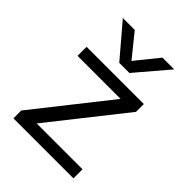

<svg xmlns="http://www.w3.org/2000/svg" viewBox="-201 -798 901 901"><g transform="rotate(45 249.0 -348.0)"><path d="M216.8 -535.2 80.1 -695.8H159.2L251 -582L342.8 -695.8H420.9L284.2 -535.2ZM49.8 0V-51.8L340.8 -419.9H55.2V-480H435.1V-428.2L144 -60.1H448.2V0Z"/></g></svg>

Font: Prompt Light
Style: Regular
Weight: 300
Designer: Katatrad Team
Foundry: CadsonDemak
Version: Version 1.000;PS 001.000;hotconv 1.0.88;makeotf.lib2.5.64775